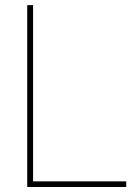

<svg xmlns="http://www.w3.org/2000/svg" viewBox="-20 -748 561 768"><path d="M88.9 0V-727.5H112.3V-22.5H484.9V0Z"/></svg>

Font: Inter 28pt Thin
Style: Regular
Weight: 250
Designer: Rasmus Andersson
Foundry: rsms
Version: Version 4.001;git-66647c0bb